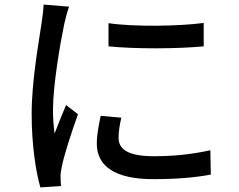

<svg xmlns="http://www.w3.org/2000/svg" viewBox="-20 -785 1040 837"><path d="M453 -684V-583C568 -571 755 -572 868 -583V-685C765 -671 566 -667 453 -684ZM419 -280C410 -237 402 -197 402 -158C402 -62 480 -4 648 -4C755 -4 837 -12 899 -24L897 -130C814 -112 739 -104 650 -104C530 -104 497 -139 497 -184C497 -211 501 -238 509 -272ZM170 -765C169 -739 165 -708 161 -683C150 -604 118 -436 118 -288C118 -154 136 -37 156 32L246 26C245 14 244 -1 244 -11C243 -22 246 -43 249 -56C258 -106 293 -212 320 -287L268 -327C253 -291 233 -243 218 -203C213 -239 211 -272 211 -307C211 -413 243 -599 260 -680C264 -698 274 -737 281 -756Z"/></svg>

Font: Noto Sans CJK JP Medium
Style: Regular
Weight: 500
Designer: Ryoko NISHIZUKA (kana & ideographs); Paul D. Hunt (Latin, Greek & Cyrillic); Wenlong ZHANG (bopomofo); Sandoll Communica
Foundry: Adobe Systems Incorporated
Version: Version 1.004;PS 1.004;hotconv 1.0.82;makeotf.lib2.5.63406